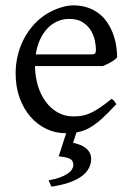

<svg xmlns="http://www.w3.org/2000/svg" viewBox="-20 -489 502 726"><path d="M324.7 111.8Q324.7 129.9 316.2 146.5Q307.6 163.1 289.6 176.8Q271.5 190.4 242.9 200.7Q214.4 210.9 174.3 216.8L163.6 192.9Q189 188.5 206.8 181.9Q224.6 175.3 235.8 167.5Q247.1 159.7 252.2 151.1Q257.3 142.6 257.3 134.8Q257.3 118.2 244.6 111.6Q231.9 105 201.7 102.1Q204.1 95.2 209.5 79.1Q213.9 65.4 221.7 40.5Q225.6 29.3 230.5 14.6H227.1Q189.5 14.6 155.5 -1.5Q121.6 -17.6 95.7 -47.1Q69.8 -76.7 54.4 -118.4Q39.1 -160.2 39.1 -211.9Q39.1 -244.6 46.4 -276.4Q53.7 -308.1 67.6 -336.4Q81.5 -364.7 101.6 -388.7Q121.6 -412.6 147 -430.2Q157.7 -437.5 171.1 -444.6Q184.6 -451.7 199.2 -457Q213.9 -462.4 228.3 -465.6Q242.7 -468.8 255.9 -468.8Q287.6 -468.8 312.5 -460Q337.4 -451.2 356 -436.3Q374.5 -421.4 387.2 -401.6Q399.9 -381.8 408 -359.9Q416 -337.9 419.4 -315.2Q422.9 -292.5 422.9 -272Q414.1 -262.2 399.4 -253.9Q384.8 -245.6 369.1 -239.3H112.3Q112.8 -201.2 122.8 -166.7Q132.8 -132.3 151.6 -106.2Q170.4 -80.1 197 -64.5Q223.6 -48.8 256.8 -48.8Q272 -48.8 286.4 -50.8Q300.8 -52.7 317.4 -59.6Q334 -66.4 354.2 -79.6Q374.5 -92.8 401.9 -115.2Q408.2 -111.8 412.8 -105.5Q417.5 -99.1 419.9 -95.2Q387.2 -59.6 362.5 -37.8Q337.9 -16.1 316.2 -4.4Q294.4 7.3 272.9 10.7L269 11.7L256.3 50.8Q269 53.7 281.5 58.3Q293.9 63 303.5 70.3Q313 77.6 318.8 87.9Q324.7 98.1 324.7 111.8ZM242.2 -417.5Q216.8 -417.5 195.6 -407.7Q174.3 -397.9 158 -380.1Q141.6 -362.3 130.6 -337.6Q119.6 -313 115.2 -283.2H324.2Q335.4 -283.2 339.1 -286.9Q342.8 -290.5 342.8 -300.8Q342.8 -314 339.1 -333.7Q335.4 -353.5 324.5 -372.3Q313.5 -391.1 293.7 -404.3Q273.9 -417.5 242.2 -417.5Z"/></svg>

Font: Gentium Plus Am
Style: Regular
Weight: 400
Designer: J. Victor Gaultney, Annie Olsen, Iska Routamaa, Becca Hirsbrunner
Foundry: SIL International
Version: Version 5.000